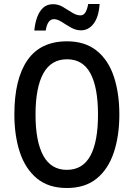

<svg xmlns="http://www.w3.org/2000/svg" viewBox="-20 -932 670 962"><path d="M578 -358Q578 -251 550 -167.5Q522 -84 464 -37Q406 10 315 10Q223 10 165 -38Q107 -86 79.5 -169Q52 -252 52 -359Q52 -536 117.5 -630.5Q183 -725 316 -725Q406 -725 464.5 -678Q523 -631 550.5 -548Q578 -465 578 -358ZM158 -358Q158 -223 197 -152Q236 -81 315 -81Q394 -81 432.5 -151Q471 -221 471 -358Q471 -494 433 -564.5Q395 -635 316 -635Q236 -635 197 -564Q158 -493 158 -358ZM152 -779Q155 -814 165.5 -844Q176 -874 195.5 -892.5Q215 -911 246 -911Q272 -911 295.5 -897Q319 -883 341 -869Q363 -855 383 -855Q399 -855 408 -870Q417 -885 422 -912H479Q475 -848 449.5 -814Q424 -780 386 -780Q360 -780 335.5 -794Q311 -808 289.5 -822Q268 -836 250 -836Q218 -836 209 -779Z"/></svg>

Font: Noto Sans Arabic UI Cn Md
Style: Regular
Weight: 500
Width: 3
Designer: Monotype Design Team, Nadine Chahine and Nizar Qandah
Foundry: Monotype Imaging Inc.
Version: Version 2.010; ttfautohint (v1.8.4.7-5d5b)